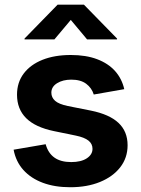

<svg xmlns="http://www.w3.org/2000/svg" viewBox="-20 -787 600 818"><path d="M279.3 10.7Q213.4 10.7 162.6 -8.2Q111.8 -27.1 79.6 -62.8Q47.5 -98.6 38 -149.2L174.5 -172.6Q185.1 -134.6 211.9 -115.6Q238.7 -96.5 283.6 -96.5Q325.4 -96.5 349.8 -112.5Q374.1 -128.5 374.1 -153Q374.1 -174.4 356.8 -188.1Q339.5 -201.7 303.5 -209.2L209.5 -228.5Q130.5 -244.8 91.5 -283.5Q52.5 -322.2 52.5 -383.5Q52.5 -435.9 81.1 -473.8Q109.7 -511.7 161.1 -532.2Q212.6 -552.7 281.5 -552.7Q346.4 -552.7 393.7 -534.8Q441.1 -516.9 470.2 -484.4Q499.3 -451.8 509.4 -407.1L379.5 -384.3Q370.9 -412.2 347.3 -430Q323.7 -447.7 283.8 -447.7Q247.7 -447.7 223.2 -432.5Q198.8 -417.3 198.8 -392.3Q198.8 -371.8 214.6 -357.6Q230.4 -343.4 269 -335.3L367.1 -315.8Q446.3 -299.8 485 -263.3Q523.6 -226.8 523.6 -168.3Q523.6 -114.7 492.3 -74.4Q461 -34.2 406 -11.7Q350.9 10.7 279.3 10.7ZM211.8 -619.1H84.5V-622.7L225.4 -767.1H337.6L478.7 -622.7V-619.1H351L281.6 -702.2Z"/></svg>

Font: Adwaita Sans
Style: Regular
Weight: 400
Designer: Rasmus Andersson
Foundry: rsms
Version: Version 4.001;git-9221beed3